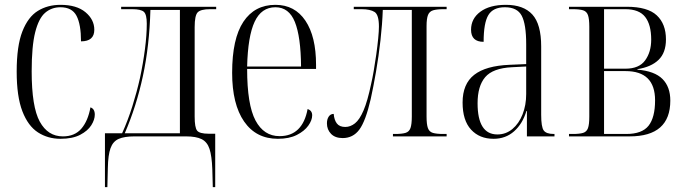

<svg xmlns="http://www.w3.org/2000/svg" viewBox="-20 -564 2839 794"><path d="M230 10Q178 10 137 -16.5Q96 -43 72.5 -104Q49 -165 49 -268Q49 -374 72.5 -434Q96 -494 136.5 -519Q177 -544 230 -544Q297 -544 333.5 -513.5Q370 -483 370 -441Q370 -393 315 -393Q315 -463 296.5 -498.5Q278 -534 230 -534Q193 -534 166.5 -511Q140 -488 125.5 -430.5Q111 -373 111 -269Q111 -122 144.5 -61Q178 0 240 0Q289 0 316.5 -32Q344 -64 354 -120Q372 -114 372 -90Q372 -69 357.5 -46Q343 -23 311.5 -6.5Q280 10 230 10Z M414 210V-13H485Q509 -66 527.5 -125Q546 -184 559 -242Q572 -303 579.5 -361.5Q587 -420 587 -466Q587 -504 575 -515Q563 -526 527 -526H481V-536H874V-526H849Q810 -526 797.5 -513Q785 -500 785 -452V-82Q785 -37 795 -24Q805 -11 843 -11H870V210H860L858 136Q856 81 846.5 52Q837 23 814 11.5Q791 0 749 0H536Q494 0 470.5 10.5Q447 21 437 49Q427 77 426 130L424 210ZM496 -13H724V-523H602Q598 -375 571 -249.5Q544 -124 496 -13Z M1129 10Q1039 10 989.5 -61.5Q940 -133 940 -263Q940 -404 986.5 -474Q1033 -544 1119 -544Q1199 -544 1243 -478.5Q1287 -413 1287 -296V-279H1002Q1002 -131 1036.5 -66Q1071 -1 1136 -1Q1184 -1 1213 -29.5Q1242 -58 1252 -113Q1271 -107 1271 -87Q1271 -67 1255 -44.5Q1239 -22 1207.5 -6Q1176 10 1129 10ZM1225 -289Q1224 -412 1199.5 -473Q1175 -534 1119 -534Q1061 -534 1033 -474Q1005 -414 1002 -289Z M1397 7Q1366 7 1349 -10.5Q1332 -28 1332 -54Q1332 -71 1339.5 -82Q1347 -93 1360 -93Q1362 -68 1373 -53.5Q1384 -39 1408 -39Q1429 -39 1448 -54Q1467 -69 1483.5 -107.5Q1500 -146 1515 -218Q1520 -239 1525.5 -271Q1531 -303 1536 -338.5Q1541 -374 1544 -405Q1547 -436 1547 -454Q1547 -503 1529 -514.5Q1511 -526 1475 -526H1443V-536H1827V-526H1815Q1787 -526 1771.5 -521.5Q1756 -517 1750 -502Q1744 -487 1744 -456V-82Q1744 -50 1749.5 -34.5Q1755 -19 1770 -14.5Q1785 -10 1813 -10H1827V0H1605V-10H1614Q1642 -10 1657 -14.5Q1672 -19 1677.5 -34.5Q1683 -50 1683 -82V-523H1563Q1561 -465 1553.5 -398Q1546 -331 1535 -267.5Q1524 -204 1513 -154Q1492 -63 1466 -28Q1440 7 1397 7Z M2021 10Q1963 10 1928 -28Q1893 -66 1893 -140Q1893 -217 1941 -254.5Q1989 -292 2087 -296L2156 -299V-381Q2156 -464 2137.5 -499Q2119 -534 2068 -534Q2019 -534 1999.5 -501.5Q1980 -469 1980 -391Q1928 -391 1928 -441Q1928 -487 1966.5 -515.5Q2005 -544 2072 -544Q2145 -544 2181.5 -504Q2218 -464 2218 -372V-89Q2218 -39 2228.5 -24.5Q2239 -10 2270 -10H2273V0H2159V-105H2157Q2141 -52 2106 -21Q2071 10 2021 10ZM2037 -8Q2072 -8 2099 -30.5Q2126 -53 2141 -91Q2156 -129 2156 -175V-289L2097 -286Q2018 -282 1986.5 -245Q1955 -208 1955 -137Q1955 -8 2037 -8Z M2333 0V-10H2349Q2377 -10 2391.5 -14.5Q2406 -19 2411.5 -34Q2417 -49 2417 -82V-453Q2417 -486 2411.5 -501.5Q2406 -517 2391 -521.5Q2376 -526 2349 -526H2333V-536H2572Q2658 -536 2696 -500.5Q2734 -465 2734 -401Q2734 -346 2703.5 -316.5Q2673 -287 2616 -278V-276Q2687 -270 2719.5 -237.5Q2752 -205 2752 -148Q2752 0 2584 0ZM2567 -280Q2623 -280 2648 -314.5Q2673 -349 2673 -400Q2673 -462 2648 -494Q2623 -526 2566 -526H2478V-280ZM2570 -10Q2635 -10 2662 -44Q2689 -78 2689 -149Q2689 -270 2567 -270H2478V-10Z"/></svg>

Font: Noto Serif Display Condensed Light
Style: Regular
Weight: 300
Width: 3
Designer: Monotype Design Team
Foundry: Monotype Imaging Inc.
Version: Version 2.009